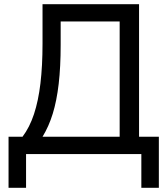

<svg xmlns="http://www.w3.org/2000/svg" viewBox="-20 -739 808 921"><path d="M21 162V-83H88Q122 -128 143 -191.5Q164 -255 174 -339Q184 -423 184 -530V-719H647V-83H742V162H658V0H105V162ZM184 -83H554V-636H271V-523Q271 -418 261.5 -336.5Q252 -255 233 -193.5Q214 -132 184 -83Z"/></svg>

Font: Nunitoga
Style: Medium
Weight: 500
Designer: Vernon Adams
Foundry: Vernon Adams
Version: Version 1.0